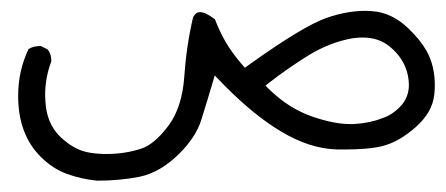

<svg xmlns="http://www.w3.org/2000/svg" viewBox="-20 -73 815 351"><path d="M13.2 102.5Q13.2 172.4 54.2 213.4Q76.2 235.4 102.3 244.9Q128.4 254.4 157.7 257.3Q199.7 257.3 235.8 250Q273.9 241.7 308.1 207.5Q337.9 177.7 347.7 147Q358.4 113.3 372.6 64.9Q386.2 79.1 391.1 84Q445.3 138.7 494.1 167.5Q545.9 198.7 595.7 200.2Q604 200.2 616 200.2Q627.9 200.2 645.3 199Q662.6 197.8 678.2 194.3Q709.5 186.5 740.2 159.2Q770.5 132.3 773.9 100.1Q774.9 91.3 774.9 82.5Q774.9 47.4 759.8 20Q748.5 0 727.1 -20.5Q696.8 -50.3 659.2 -52.7Q653.8 -53.2 648.4 -53.2Q614.3 -53.2 577.6 -40.5Q534.7 -25.9 433.1 46.9L427.7 50.8L423.3 45.9Q404.3 23.9 392.8 4.2Q381.3 -15.6 373 -37.6Q356 -50.8 345.7 -50.8Q337.9 -50.8 333 -41.5Q320.8 10.3 316.9 66.9Q313 123.5 287.6 157.2Q262.2 190.9 238.3 198.7Q208.5 208.5 174.8 208.5Q140.6 208.5 121.6 199.2Q105.5 191.9 89.4 176.3Q64.9 151.9 63 111.8Q62.5 106.4 62.5 101.6Q62.5 68.8 73.7 39.6Q73.7 38.6 73.7 35.4Q73.7 32.2 72.3 27.1Q70.8 22 67.4 17.6L54.7 11.2Q53.7 11.2 53.2 11.2Q41 11.2 32.2 16.6Q13.2 56.2 13.2 102.5ZM619.6 153.8Q591.3 153.8 552.2 140.6Q507.8 125.5 471.2 89.4L465.3 83.5L472.2 78.1Q507.3 50.8 545.4 27.3Q584.5 3.9 624 -2.9Q633.8 -4.4 643.1 -4.4Q671.9 -4.4 691.9 11.7Q718.8 33.2 725.6 64.5Q727.5 73.7 727.5 82Q727.5 102.5 715.3 117.7Q698.7 137.2 677.2 143.6Q656.7 151.9 627 153.8Q623.5 153.8 619.6 153.8Z"/></svg>

Font: Bakudai
Style: ExtraLight
Weight: 200
Version: Version 1.48